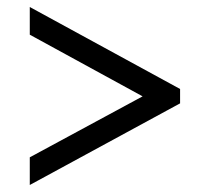

<svg xmlns="http://www.w3.org/2000/svg" viewBox="-20 -632 599 548"><path d="M65 -104 494 -337V-378L65 -612V-533L387 -357L65 -183Z"/></svg>

Font: Noto Serif Malayalam
Style: Bold
Weight: 700
Designer: Indian type Foundry, Jelle Bosma, Monotype Design Team
Foundry: Monotype Imaging Inc.
Version: Version 2.104